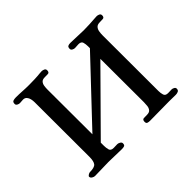

<svg xmlns="http://www.w3.org/2000/svg" viewBox="-149 -1026 1299 1299"><g transform="rotate(-45 500.0 -376.5)"><path d="M922 -25Q922 -35 912 -40.5Q902 -46 894 -46Q885 -46 876.5 -45.5Q868 -45 859 -45Q834 -45 828.5 -63Q823 -81 823 -101Q823 -235 822.5 -368.5Q822 -502 822 -635Q822 -653 825 -670.5Q828 -688 838.5 -699.5Q849 -711 872 -711Q886 -711 901 -712Q916 -713 916 -733Q916 -745 905.5 -750Q895 -755 885 -755Q881 -755 876.5 -754.5Q872 -754 867 -754Q839 -752 811.5 -750.5Q784 -749 756 -749Q725 -749 694 -751Q663 -753 631 -753Q617 -753 608.5 -748.5Q600 -744 600 -727Q600 -717 610 -711.5Q620 -706 629 -706Q638 -706 646.5 -707Q655 -708 664 -708Q690 -708 695 -690Q700 -672 700 -652V-634L300 -210L299 -639Q299 -656 301.5 -672.5Q304 -689 313.5 -700Q323 -711 345 -711Q359 -711 374.5 -711.5Q390 -712 390 -733Q390 -745 379.5 -750Q369 -755 359 -755Q355 -755 351 -754.5Q347 -754 342 -754Q315 -751 287.5 -750Q260 -749 233 -749Q202 -749 171.5 -751Q141 -753 109 -753Q95 -753 84 -749Q73 -745 73 -727Q73 -717 83 -711.5Q93 -706 102 -706Q110 -706 118 -707Q126 -708 134 -708Q151 -708 160.5 -697Q170 -686 173.5 -670.5Q177 -655 177 -641Q177 -510 177.5 -379Q178 -248 178 -117Q178 -74 164.5 -57.5Q151 -41 106 -41Q101 -41 91 -35Q81 -29 81 -23Q81 -12 92 -5Q103 2 113 2Q146 2 178.5 0.5Q211 -1 244 -1Q276 -1 308 0.5Q340 2 371 2Q385 2 394 -1.5Q403 -5 403 -21Q403 -31 392 -37.5Q381 -44 372 -44Q363 -44 354.5 -43.5Q346 -43 337 -43Q310 -43 305 -61.5Q300 -80 300 -101V-130L699 -533L700 -117Q700 -101 698 -83.5Q696 -66 686.5 -54Q677 -42 654 -42Q640 -42 624.5 -41.5Q609 -41 609 -20Q609 -5 619 -2Q629 1 640 1Q686 1 731.5 0Q777 -1 823 -1Q840 -1 856 -0.5Q872 0 888 0Q900 0 911 -5Q922 -10 922 -25Z"/></g></svg>

Font: UoqMunThenKhung
Style: Regular
Weight: 400
Designer: Font-Kai, 金井和夫, 宇文滿月
Foundry: Kazuo Kanai, Moonlit Owen
Version: Version 1.197